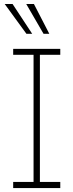

<svg xmlns="http://www.w3.org/2000/svg" viewBox="-20 -955 373 975"><path d="M46.9 -707H286.1V-676.8H182.6V-31.2H286.1V0H46.9V-31.2H150.4V-676.8H46.9ZM3.9 -934.6H43.9L143.6 -783.2H114.3ZM113.3 -934.6H152.3L230.5 -783.2H201.2Z"/></svg>

Font: Pretendard GOV Thin
Style: Regular
Weight: 100
Designer: Base glyphs from Inter by Rasmus Andersson; Hangeul glyphs from Noto Sans CJK(Source Han Sans) by Jang Soo-young and Kan
Foundry: Kil Hyung-jin
Version: Version 1.309